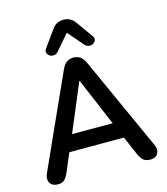

<svg xmlns="http://www.w3.org/2000/svg" viewBox="-136 -1055 1016 1168"><g transform="rotate(-15 372.0 -471.5)"><path d="M84 8Q60 8 45.5 -3Q31 -14 28 -32.5Q25 -51 35 -74L299 -659Q312 -688 330.5 -700.5Q349 -713 373 -713Q396 -713 414.5 -700.5Q433 -688 446 -659L711 -74Q722 -51 719 -32Q716 -13 702 -2.5Q688 8 665 8Q637 8 621.5 -5.5Q606 -19 594 -47L529 -198L583 -163H161L215 -198L151 -47Q138 -18 124 -5Q110 8 84 8ZM371 -566 231 -233 205 -265H539L514 -233L373 -566ZM289 -771Q277 -758 262 -757Q247 -756 235.5 -763.5Q224 -771 220.5 -783.5Q217 -796 227 -810L300 -911Q314 -932 332.5 -941.5Q351 -951 373 -951Q396 -951 414 -941.5Q432 -932 447 -911L519 -810Q530 -796 526.5 -783.5Q523 -771 511.5 -763.5Q500 -756 485 -757Q470 -758 458 -771L373 -869Z"/></g></svg>

Font: Nunito ExtraLight
Style: Bold
Weight: 700
Version: Version 3.602